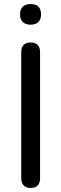

<svg xmlns="http://www.w3.org/2000/svg" viewBox="-20 -922 302 949"><path d="M131 7Q109 7 97 -5.5Q85 -18 85 -41V-664Q85 -688 97 -700Q109 -712 131 -712Q154 -712 166 -700Q178 -688 178 -664V-41Q178 -18 166.5 -5.5Q155 7 131 7ZM131 -800Q106 -800 92.5 -813.5Q79 -827 79 -851Q79 -876 92.5 -889Q106 -902 131 -902Q157 -902 170 -889Q183 -876 183 -851Q183 -827 170 -813.5Q157 -800 131 -800Z"/></svg>

Font: Nunito ExtraLight Medium
Style: Regular
Weight: 500
Version: Version 3.602